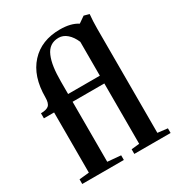

<svg xmlns="http://www.w3.org/2000/svg" viewBox="-172 -844 899 962"><g transform="rotate(-30 277.5 -363.5)"><path d="M24.4 0V-26.9L81.5 -32.7V-380.9H22.5V-410.2Q54.2 -410.2 67.9 -422.1Q81.5 -434.1 81.5 -468.3Q81.5 -589.8 144 -658.2Q206.5 -726.6 314 -726.6Q377.4 -726.6 415.5 -701.7L452.1 -727.1L482.4 -718.8Q478.5 -679.7 478.5 -636.2V-33.7L535.6 -26.9V0H325.7V-26.9L372.1 -31.7V-380.9H188.5V-33.7L265.1 -26.9V0ZM188.5 -497.6V-425.8H372.1V-621.6Q357.9 -655.3 335.7 -674.6Q313.5 -693.8 287.6 -693.8Q259.8 -693.8 240.2 -680.4Q220.7 -667 209.5 -640.4Q198.2 -613.8 193.4 -579.1Q188.5 -544.4 188.5 -497.6Z"/></g></svg>

Font: Elstob 14pt SemiBold
Style: Regular
Weight: 600
Designer: Peter S. Baker
Version: Version 1.015